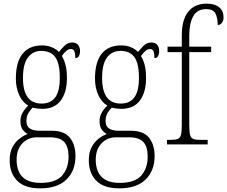

<svg xmlns="http://www.w3.org/2000/svg" viewBox="-20 -792 1246 1053"><path d="M201 241Q115 241 74 199Q33 157 33 87Q33 44 48.5 15Q64 -14 87 -31.5Q110 -49 132 -57Q116 -65 104 -81.5Q92 -98 92 -128Q92 -155 105.5 -177Q119 -199 135 -213Q103 -231 85 -271Q67 -311 67 -361Q67 -452 104 -497.5Q141 -543 211 -543Q241 -543 265 -532.5Q289 -522 303 -507Q316 -523 333.5 -541Q351 -559 377 -559Q398 -559 408.5 -545.5Q419 -532 419 -513Q419 -495 412.5 -484Q406 -473 393 -473Q393 -498 388 -510.5Q383 -523 369 -523Q356 -523 345 -514Q334 -505 319 -485Q331 -466 339 -437.5Q347 -409 347 -363Q347 -286 313 -240.5Q279 -195 211 -195Q200 -195 183.5 -197Q167 -199 159 -202Q146 -189 135.5 -171.5Q125 -154 125 -128Q125 -99 144 -87Q163 -75 196 -75H263Q333 -75 363.5 -36.5Q394 2 394 64Q394 144 344.5 192.5Q295 241 201 241ZM208 -224Q258 -224 283 -258Q308 -292 308 -365Q308 -446 282.5 -479.5Q257 -513 207 -513Q161 -513 133.5 -477.5Q106 -442 106 -364Q106 -224 208 -224ZM203 211Q285 211 320.5 171Q356 131 356 67Q356 13 332.5 -13Q309 -39 253 -39H182Q135 -39 103 -6Q71 27 71 85Q71 120 83 148.5Q95 177 124 194Q153 211 203 211Z M635 241Q549 241 508 199Q467 157 467 87Q467 44 482.5 15Q498 -14 521 -31.5Q544 -49 566 -57Q550 -65 538 -81.5Q526 -98 526 -128Q526 -155 539.5 -177Q553 -199 569 -213Q537 -231 519 -271Q501 -311 501 -361Q501 -452 538 -497.5Q575 -543 645 -543Q675 -543 699 -532.5Q723 -522 737 -507Q750 -523 767.5 -541Q785 -559 811 -559Q832 -559 842.5 -545.5Q853 -532 853 -513Q853 -495 846.5 -484Q840 -473 827 -473Q827 -498 822 -510.5Q817 -523 803 -523Q790 -523 779 -514Q768 -505 753 -485Q765 -466 773 -437.5Q781 -409 781 -363Q781 -286 747 -240.5Q713 -195 645 -195Q634 -195 617.5 -197Q601 -199 593 -202Q580 -189 569.5 -171.5Q559 -154 559 -128Q559 -99 578 -87Q597 -75 630 -75H697Q767 -75 797.5 -36.5Q828 2 828 64Q828 144 778.5 192.5Q729 241 635 241ZM642 -224Q692 -224 717 -258Q742 -292 742 -365Q742 -446 716.5 -479.5Q691 -513 641 -513Q595 -513 567.5 -477.5Q540 -442 540 -364Q540 -224 642 -224ZM637 211Q719 211 754.5 171Q790 131 790 67Q790 13 766.5 -13Q743 -39 687 -39H616Q569 -39 537 -6Q505 27 505 85Q505 120 517 148.5Q529 177 558 194Q587 211 637 211Z M896 0V-25H916Q940 -25 953.5 -29.5Q967 -34 972 -51Q977 -68 977 -104V-506H899V-536H977V-598Q977 -684 1012.5 -728Q1048 -772 1113 -772Q1158 -772 1182 -752Q1206 -732 1206 -698Q1206 -678 1197 -666.5Q1188 -655 1174 -655Q1174 -694 1161.5 -718Q1149 -742 1111 -742Q1061 -742 1039.5 -702.5Q1018 -663 1018 -599V-536H1138V-506H1018V-104Q1018 -68 1023 -51Q1028 -34 1041 -29.5Q1054 -25 1079 -25H1119V0Z"/></svg>

Font: Noto Serif Myanmar Condensed ExtraLight
Style: Regular
Weight: 200
Width: 3
Designer: Ben Mitchell and the Monotype Design Team
Foundry: Monotype Imaging Inc.
Version: Version 2.106; ttfautohint (v1.8.4.7-5d5b)